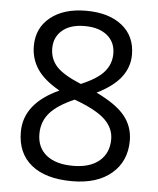

<svg xmlns="http://www.w3.org/2000/svg" viewBox="-53 -769 677 824"><g transform="rotate(5 286.0 -357.0)"><path d="M285.2 -724.1Q382.8 -724.1 439.9 -678.7Q497.1 -633.3 497.1 -553.2Q497.1 -500.5 464.4 -457Q431.6 -413.6 359.9 -377.9Q446.8 -336.4 483.4 -290.8Q520 -245.1 520 -185.1Q520 -96.2 458 -43.2Q396 9.8 288.1 9.8Q173.8 9.8 112.3 -40.3Q50.8 -90.3 50.8 -182.1Q50.8 -304.7 200.2 -373Q132.8 -411.1 103.5 -455.3Q74.2 -499.5 74.2 -554.2Q74.2 -631.8 131.6 -678Q189 -724.1 285.2 -724.1ZM130.9 -180.2Q130.9 -121.6 171.6 -88.9Q212.4 -56.2 286.1 -56.2Q358.9 -56.2 399.4 -90.3Q439.9 -124.5 439.9 -184.1Q439.9 -231.4 401.9 -268.3Q363.8 -305.2 269 -339.8Q196.3 -308.6 163.6 -270.8Q130.9 -232.9 130.9 -180.2ZM284.2 -658.2Q223.1 -658.2 188.5 -628.9Q153.8 -599.6 153.8 -550.8Q153.8 -505.9 182.6 -473.6Q211.4 -441.4 289.1 -409.2Q358.9 -438.5 387.9 -472.2Q417 -505.9 417 -550.8Q417 -600.1 381.6 -629.2Q346.2 -658.2 284.2 -658.2Z"/></g></svg>

Font: QFn4     
Style: Regular
Weight: 400
Foundry: Ascender Corporation
Version: Version 1.10